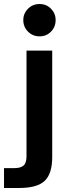

<svg xmlns="http://www.w3.org/2000/svg" viewBox="-23 -786 351 956"><path d="M93 -686Q93 -719 116.5 -742.5Q140 -766 174 -766Q208 -766 231 -742.5Q254 -719 254 -686Q254 -652 231 -628.5Q208 -605 174 -605Q140 -605 116.5 -628.5Q93 -652 93 -686ZM-3 150V51H50Q80 51 94.5 38Q109 25 109 -8V-534H237V-4Q237 79 199.5 114.5Q162 150 73 150Z"/></svg>

Font: Txt Sans SemiBold
Style: Regular
Weight: 600
Designer: Open Source
Foundry: XRLN
Version: Version 1.0